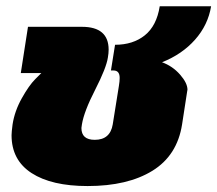

<svg xmlns="http://www.w3.org/2000/svg" viewBox="-20 -587 705 623"><path d="M17.5 -148.3Q17.5 -158.3 20.8 -183.3Q27.5 -226.7 50.8 -268.3Q74.2 -310 94.2 -330L114.2 -350H47.5L70.8 -500H245.8Q332.5 -500 332.5 -425.8Q332.5 -414.2 330 -400Q325 -366.7 288.8 -295.8Q252.5 -225 245.8 -183.3Q244.2 -175 244.2 -171.7Q244.2 -133.3 287.5 -133.3Q337.5 -133.3 345.8 -183.3L365.8 -308.3Q368.3 -323.3 368.3 -334.2Q368.3 -358.3 348.3 -358.3H340L353.3 -441.7Q411.7 -441.7 450 -472.5Q488.3 -503.3 498.3 -566.7H665Q655 -505.8 612.9 -458.3Q570.8 -410.8 505.8 -385Q540 -372.5 564.2 -345Q588.3 -317.5 588.3 -295.8Q588.3 -295 587.9 -293.8Q587.5 -292.5 587.5 -291.7L570.8 -183.3Q555 -82.5 474.6 -32.9Q394.2 16.7 264.2 16.7Q147.5 16.7 82.5 -25.4Q17.5 -67.5 17.5 -148.3Z"/></svg>

Font: BoonTook
Style: Italic
Weight: 400
Italic angle: -9°
Designer: Sungsit Sawaiwan
Foundry: FontUni
Version: Version 3.0